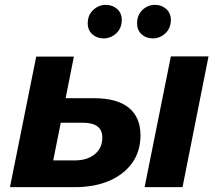

<svg xmlns="http://www.w3.org/2000/svg" viewBox="-20 -770 899 790"><path d="M367 -366Q461 -366 509.5 -327Q558 -288 558 -213Q558 -148 524.5 -100.5Q491 -53 430.5 -26.5Q370 0 288 0H21L129 -537H284L250 -366ZM575 0 683 -538H838L731 0ZM288 -110Q339 -110 370 -135.5Q401 -161 401 -204Q401 -265 321 -265H230L199 -110ZM609 -612Q581 -612 562.5 -629Q544 -646 544 -674Q544 -708 566 -729Q588 -750 618 -750Q645 -750 664 -733Q683 -716 683 -688Q683 -654 660.5 -633Q638 -612 609 -612ZM406 -612Q379 -612 360 -629Q341 -646 341 -674Q341 -708 363.5 -729Q386 -750 415 -750Q443 -750 462 -733Q481 -716 481 -688Q481 -654 458.5 -633Q436 -612 406 -612Z"/></svg>

Font: Montserrat
Style: Bold Italic
Weight: 700
Italic angle: -11.3°
Designer: Julieta Ulanovsky
Foundry: Julieta Ulanovsky
Version: Version 9.000; ttfautohint (v1.8.4.7-5d5b)